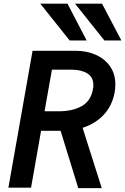

<svg xmlns="http://www.w3.org/2000/svg" viewBox="-20 -994 663 1017"><path d="M152.5 -725H381Q439 -725 486.8 -704Q534.5 -683 562.8 -642.8Q591 -602.5 591 -546.5Q591 -526 587.5 -505.5Q574.5 -434.5 529.8 -386.5Q485 -338.5 417.5 -317L519 2.5H394.5L301 -301H197.5L144.5 0H24.5ZM472.5 -522.5Q474.5 -532.5 474.5 -543.5Q474.5 -585.5 442.5 -605.2Q410.5 -625 356.5 -625H255L216 -404.5H289.5Q364.5 -404.5 413 -432Q461.5 -459.5 472.5 -522.5ZM193.5 -974.5H337.5L439 -779.5H349ZM377.5 -974.5H520.5L623 -779.5H533Z"/></svg>

Font: JuliaMono SemiBoldItalic
Style: Regular
Weight: 600
Italic angle: -9°
Monospace: yes
Designer: cormullion
Foundry: corm
Version: Version 0.049; ttfautohint (v1.8.4)